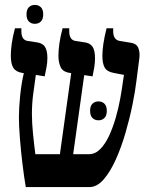

<svg xmlns="http://www.w3.org/2000/svg" viewBox="-20 -762 612 782"><path d="M85 0Q78 -41 71.5 -94.5Q65 -148 61 -199.5Q57 -251 57 -284Q57 -321 62 -371.5Q67 -422 77 -464L71 -465Q45 -469 34.5 -485.5Q24 -502 24 -536Q24 -557 28 -585.5Q32 -614 41 -647H67V-635Q67 -598 94 -595L127 -590Q153 -587 163 -571.5Q173 -556 173 -526Q173 -506 169.5 -488.5Q166 -471 162 -451L126 -457Q121 -421 115.5 -381Q110 -341 110 -298Q110 -261 114.5 -216.5Q119 -172 124 -134H224L270 -464L265 -465Q236 -469 227 -488.5Q218 -508 218 -535Q218 -557 222 -585.5Q226 -614 235 -647H262V-635Q262 -598 289 -595L321 -590Q345 -588 356 -573Q367 -558 367 -525Q367 -506 364 -488Q361 -470 357 -451L323 -456L278 -134H342Q368 -134 388.5 -155Q409 -176 424.5 -209.5Q440 -243 451.5 -283Q463 -323 470 -362Q477 -401 481 -432L485 -457L443 -465Q416 -470 406.5 -486.5Q397 -503 397 -535Q397 -556 401 -583.5Q405 -611 414 -647H441V-635Q441 -599 469 -595L512 -588Q535 -585 542.5 -568.5Q550 -552 548 -529L536 -435Q531 -392 519.5 -335.5Q508 -279 491 -220.5Q474 -162 451.5 -112Q429 -62 402 -31Q375 0 344 0ZM347 -311Q347 -330 356.5 -339.5Q366 -349 381 -349Q396 -349 405.5 -339.5Q415 -330 415 -311Q415 -291 405.5 -281.5Q396 -272 381 -272Q366 -272 356.5 -281.5Q347 -291 347 -311ZM122 -665Q107 -665 97.5 -674.5Q88 -684 88 -704Q88 -723 97.5 -732.5Q107 -742 122 -742Q137 -742 146.5 -732.5Q156 -723 156 -704Q156 -684 146.5 -674.5Q137 -665 122 -665Z"/></svg>

Font: Noto Serif Hebrew ExtraCondensed
Style: Bold
Weight: 700
Width: 2
Designer: Monotype Design Team
Foundry: Monotype Imaging Inc.
Version: Version 2.004; ttfautohint (v1.8.4.7-5d5b)